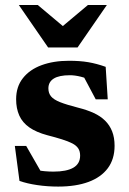

<svg xmlns="http://www.w3.org/2000/svg" viewBox="-20 -710 498 744"><path d="M247.5 -474.5Q290 -474.5 322.2 -469Q354.5 -463.5 389.5 -451L397.5 -325H351L287 -445.5L339 -396Q316 -407 293 -412.8Q270 -418.5 251 -418.5Q209 -418.5 188.2 -405.5Q167.5 -392.5 167.5 -367.5Q167.5 -349 177.8 -336.5Q188 -324 213.2 -314Q238.5 -304 283.5 -292.5Q317.5 -284 343.5 -272Q369.5 -260 387.2 -242.5Q405 -225 414.5 -201Q424 -177 424 -145Q424 -93.5 397.8 -58.2Q371.5 -23 322.8 -5Q274 13 205.5 13Q163.5 13 124.2 7.2Q85 1.5 55.5 -9L37.5 -144.5H81.5L157 -13L84.5 -61Q101.5 -55 119 -51.5Q136.5 -48 153.8 -46.5Q171 -45 187 -45Q238 -45 264.2 -60.2Q290.5 -75.5 290.5 -107Q290.5 -124 283 -135.2Q275.5 -146.5 259.8 -154.5Q244 -162.5 220.2 -170Q196.5 -177.5 163.5 -186Q120.5 -197.5 93.8 -216.2Q67 -235 54.8 -262.2Q42.5 -289.5 42.5 -325.5Q42.5 -374 68.8 -407.2Q95 -440.5 141.2 -457.5Q187.5 -474.5 247.5 -474.5ZM245 -591H202L320.5 -690.5H394L280.5 -526H166.5L53 -690.5H126.5Z"/></svg>

Font: Newsreader
Style: Bold
Weight: 700
Designer: Hugues Gentile
Foundry: Production Type
Version: Version 1.003